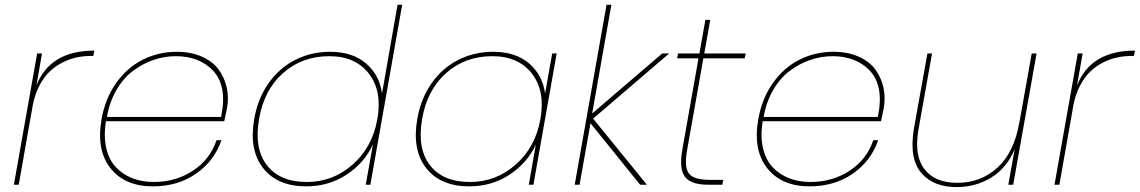

<svg xmlns="http://www.w3.org/2000/svg" viewBox="-20 -760 4690 790"><path d="M57.1 0H37.1L132.8 -540H152.8L129.9 -408.2Q186 -551.8 368.2 -551.8L363.8 -529.8H355Q324.7 -529.8 296.1 -523.9Q267.6 -518.1 238.3 -503.4Q209 -488.8 185.3 -466.6Q161.6 -444.3 142.8 -408.9Q124 -373.5 115.2 -329.1Z M704.1 -528.8Q656.7 -528.8 611.8 -513.4Q566.9 -498 527.3 -468.5Q487.8 -439 459.2 -389.9Q430.7 -340.8 419.9 -278.8H889.6Q903.3 -343.8 894.5 -391.1Q885.7 -438.5 856.9 -469Q828.1 -499.5 789.3 -514.2Q750.5 -528.8 704.1 -528.8ZM891.1 -183.1Q861.8 -97.7 786.6 -45.4Q711.4 6.8 608.9 6.8Q494.1 6.8 434.8 -67.6Q375.5 -142.1 397.9 -270Q413.1 -355 458 -418.5Q502.9 -481.9 567.4 -514.4Q631.8 -546.9 707 -546.9Q766.6 -546.9 811.5 -526.6Q856.4 -506.3 880.4 -472.9Q904.3 -439.5 913.1 -398.9Q921.9 -358.4 914.1 -314.9Q906.2 -274.9 902.8 -261.2H416Q405.8 -198.7 417.5 -149.7Q429.2 -100.6 457.8 -71Q486.3 -41.5 525.6 -26.4Q564.9 -11.2 611.8 -11.2Q702.6 -11.2 773.4 -57.4Q844.2 -103.5 871.1 -183.1Z M1025.9 -270Q1040.5 -354.5 1085.2 -417.7Q1129.9 -481 1195.3 -513.9Q1260.7 -546.9 1337.9 -546.9Q1430.7 -546.9 1486.3 -498.8Q1542 -450.7 1551.8 -375L1615.7 -740.2H1634.8L1503.9 0H1484.9L1514.6 -166Q1479.5 -89.8 1406.2 -41.5Q1333 6.8 1239.7 6.8Q1122.1 6.8 1063 -67.9Q1003.9 -142.6 1025.9 -270ZM1335 -528.8Q1223.1 -528.8 1144.8 -459.5Q1066.4 -390.1 1045.9 -270Q1024.9 -149.4 1078.1 -80.3Q1131.3 -11.2 1242.7 -11.2Q1349.6 -11.2 1430.9 -82.8Q1512.2 -154.3 1532.7 -270Q1553.2 -385.7 1497.6 -457.3Q1441.9 -528.8 1335 -528.8Z M1696.8 -270Q1711.4 -354.5 1756.1 -417.7Q1800.8 -481 1866.2 -513.9Q1931.6 -546.9 2008.8 -546.9Q2101.6 -546.9 2157.2 -498.8Q2212.9 -450.7 2222.7 -375L2252 -540H2270.5L2174.8 0H2155.8L2184.6 -165Q2149.9 -89.8 2076.9 -41.5Q2003.9 6.8 1910.6 6.8Q1793 6.8 1733.9 -67.9Q1674.8 -142.6 1696.8 -270ZM2005.9 -528.8Q1894 -528.8 1815.7 -459.5Q1737.3 -390.1 1716.8 -270Q1695.8 -149.4 1749 -80.3Q1802.2 -11.2 1913.6 -11.2Q2020.5 -11.2 2101.8 -82.8Q2183.1 -154.3 2203.6 -270Q2224.1 -385.7 2168.5 -457.3Q2112.8 -528.8 2005.9 -528.8Z M2344.7 0 2475.6 -740.2H2495.6L2416.5 -293L2704.6 -540H2733.4L2420.4 -272L2641.6 0H2613.8L2409.7 -252.9L2364.7 0Z M2787.1 -142.1 2854 -520H2766.1L2770 -540H2857.9L2882.3 -678.2H2902.3L2877.9 -540H3048.3L3043.9 -520H2874L2807.1 -142.1Q2794.4 -70.8 2815.2 -45.4Q2835.9 -20 2898.9 -20H2956.1L2952.1 0H2893.1Q2823.2 0 2798.6 -32.2Q2773.9 -64.5 2787.1 -142.1Z M3406.2 -528.8Q3358.9 -528.8 3314 -513.4Q3269 -498 3229.5 -468.5Q3189.9 -439 3161.4 -389.9Q3132.8 -340.8 3122.1 -278.8H3591.8Q3605.5 -343.8 3596.7 -391.1Q3587.9 -438.5 3559.1 -469Q3530.3 -499.5 3491.5 -514.2Q3452.6 -528.8 3406.2 -528.8ZM3593.3 -183.1Q3564 -97.7 3488.8 -45.4Q3413.6 6.8 3311 6.8Q3196.3 6.8 3137 -67.6Q3077.6 -142.1 3100.1 -270Q3115.2 -355 3160.2 -418.5Q3205.1 -481.9 3269.5 -514.4Q3334 -546.9 3409.2 -546.9Q3468.8 -546.9 3513.7 -526.6Q3558.6 -506.3 3582.5 -472.9Q3606.4 -439.5 3615.2 -398.9Q3624 -358.4 3616.2 -314.9Q3608.4 -274.9 3605 -261.2H3118.2Q3107.9 -198.7 3119.6 -149.7Q3131.3 -100.6 3159.9 -71Q3188.5 -41.5 3227.8 -26.4Q3267.1 -11.2 3314 -11.2Q3404.8 -11.2 3475.6 -57.4Q3546.4 -103.5 3573.2 -183.1Z M4245.1 -540 4148.9 0H4128.9L4154.8 -146Q4123 -69.3 4059.1 -29.8Q3995.1 9.8 3916 9.8Q3870.6 9.8 3834.7 -3.7Q3798.8 -17.1 3772.9 -45.9Q3747.1 -74.7 3738.5 -119.6Q3730 -164.6 3739.7 -227.1L3795.9 -540H3814.9L3758.8 -225.1Q3740.7 -119.6 3783.9 -63.7Q3827.1 -7.8 3918.9 -7.8Q4015.6 -7.8 4084.2 -70.3Q4152.8 -132.8 4173.8 -254.9V-252.9L4225.1 -540Z M4338.9 0H4318.8L4414.6 -540H4434.6L4411.6 -408.2Q4467.8 -551.8 4649.9 -551.8L4645.5 -529.8H4636.7Q4606.4 -529.8 4577.9 -523.9Q4549.3 -518.1 4520 -503.4Q4490.7 -488.8 4467 -466.6Q4443.4 -444.3 4424.6 -408.9Q4405.8 -373.5 4397 -329.1Z"/></svg>

Font: SVN-Poppins Thin
Style: Italic
Weight: 100
Italic angle: -10°
Designer: Ninad Kale (Devanagari), Jonny Pinhorn (Latin)
Foundry: Indian Type Foundry
Version: Version 3.002 2017